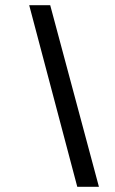

<svg xmlns="http://www.w3.org/2000/svg" viewBox="-20 -731 447 745"><path d="M279.8 -6.3 93.3 -710.9H174.8L363.8 -6.3Z"/></svg>

Font: Ride
Style: Italic
Weight: 400
Version: Version 3.000